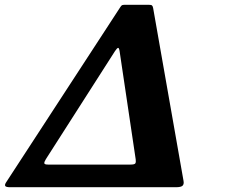

<svg xmlns="http://www.w3.org/2000/svg" viewBox="-20 -785 945 805"><path d="M717 0H23Q5.5 0 2.2 -5Q-1 -10 5 -19.5L484 -754.5Q488.5 -762 492.2 -763.5Q496 -765 507 -765H602Q614 -765 617.2 -762.2Q620.5 -759.5 622 -751.5L749.5 -26.5Q752 -13 745.5 -6.5Q739 0 717 0ZM527.5 -95Q544.5 -95 547.5 -100.2Q550.5 -105.5 549 -116.5L481.5 -570Q479 -586 474.5 -584.2Q470 -582.5 462 -570.5L172.5 -118Q165 -106 165.8 -100.5Q166.5 -95 181.5 -95Z"/></svg>

Font: Besley* Narrow
Style: Bold Italic
Weight: 700
Width: 4
Italic angle: -13°
Designer: Owen Earl
Foundry: indestructible type*
Version: Version 3.000; ttfautohint (v1.8.3)